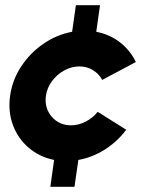

<svg xmlns="http://www.w3.org/2000/svg" viewBox="-20 -720 586 740"><path d="M174 0 188.5 -103.5Q132.5 -115 91 -150.2Q49.5 -185.5 30 -237.5Q10.5 -289.5 19 -351Q27.5 -412 61.8 -464Q96 -516 147.2 -551.2Q198.5 -586.5 258 -597.5L272.5 -700H365.5L351 -597.5Q403 -587.5 442.5 -556.8Q482 -526 503.5 -481L374 -412Q361.5 -435.5 338 -449.8Q314.5 -464 286 -464Q255.5 -464 227.5 -448.5Q199.5 -433 180.5 -407.5Q161.5 -382 157 -351Q150.5 -304 179.2 -270.5Q208 -237 254 -237Q282.5 -237 310.2 -251.2Q338 -265.5 356.5 -289L466.5 -220Q433 -175 385 -144.2Q337 -113.5 282 -103.5L267 0Z"/></svg>

Font: Urbanist ExtraBold
Style: Italic
Weight: 800
Italic angle: -8°
Designer: Corey Hu
Foundry: Corey Hu
Version: Version 1.321; ttfautohint (v1.8.4.7-5d5b)